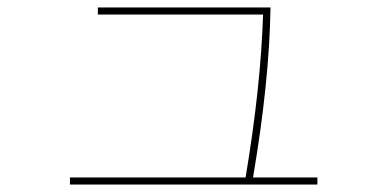

<svg xmlns="http://www.w3.org/2000/svg" viewBox="-20 -535 1040 516"><path d="M833 -58V-39H168V-58H640Q681 -303 687 -496H243V-515H707Q704 -316 660 -58Z"/></svg>

Font: IBM Plex Sans JP Thin
Style: Regular
Weight: 100
Designer: Mike Abbink; Paul van der Laan; Pieter van Rosmalen; Wujin Sim; Yejin Wi; Jinhee Kim; Boomi Park; Yona Kim; Kichan Ma
Foundry: Sandoll Inc.
Version: Version 1.001